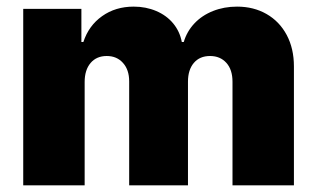

<svg xmlns="http://www.w3.org/2000/svg" viewBox="-20 -557 950 577"><path d="M49.8 -530.3H224.6V-430.7H230.5Q246.6 -480 286.9 -508.5Q327.1 -537.1 381.8 -537.1Q418.5 -537.1 449.5 -523.9Q480.5 -510.7 500.5 -486.6Q520.5 -462.4 526.4 -430.7H532.2Q541.5 -462.4 564.2 -486.6Q586.9 -510.7 620.1 -523.9Q653.3 -537.1 692.4 -537.1Q742.2 -537.1 781 -514.9Q819.8 -492.7 841.6 -451.9Q863.3 -411.1 863.3 -357.4V0H678.7V-311.5Q678.7 -347.7 660.2 -368.2Q641.6 -388.7 611.3 -388.7Q580.1 -388.7 562.5 -367.9Q544.9 -347.2 544.9 -311.5V0H368.2V-312.5Q368.2 -347.2 349.6 -367.9Q331.1 -388.7 300.8 -388.7Q270 -388.7 252.2 -367.7Q234.4 -346.7 234.4 -310.5V0H49.8Z"/></svg>

Font: Pretendard Std Black
Style: Regular
Weight: 900
Designer: Base glyphs from Inter by Rasmus Andersson; Hangeul glyphs from Noto Sans CJK(Source Han Sans) by Jang Soo-young and Kan
Foundry: Kil Hyung-jin
Version: Version 1.309